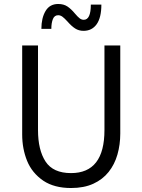

<svg xmlns="http://www.w3.org/2000/svg" viewBox="-20 -935 716 965"><path d="M337 10Q253 10 198 -26.5Q141 -65.5 116.2 -126.5Q91.5 -187.5 91.5 -259V-706.5H171V-281.5Q171 -181 209 -123Q247 -65 337 -65Q505 -65 505 -281.5V-706.5H584.5V-264Q584.5 -208 570.2 -158.2Q556 -108.5 526 -70.8Q496 -33 449 -11.5Q402 10 337 10ZM400 -780Q376 -780 357.8 -791.8Q339.5 -803.5 319 -827Q304 -843.5 293.8 -851Q283.5 -858.5 272.5 -858.5Q253.5 -858.5 245.8 -839Q238 -819.5 238 -790H188Q188 -844.5 209 -879.8Q230 -915 272.5 -915Q300.5 -915 319.5 -902Q338.5 -889 357 -866.5Q370.5 -850.5 380.2 -843Q390 -835.5 401 -835.5Q436.5 -835.5 436.5 -912H489.5Q489.5 -846.5 465.8 -813.2Q442 -780 400 -780Z"/></svg>

Font: Acari Sans
Style: Regular
Weight: 400
Designer: Alfredo Marco Pradil and Stefan Peev (font) & Cristiano Sobral (main changes)
Foundry: Alfredo Marco Pradil and Stefan Peev (font) & Cristiano Sobral (main changes)
Version: Version 1.063; ttfautohint (v1.8.3)